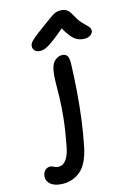

<svg xmlns="http://www.w3.org/2000/svg" viewBox="-277 -848 813 1182"><g transform="rotate(-15 130.0 -257.5)"><path d="M-24 260Q-62 260 -86 249Q-110 238 -120 219.5Q-130 201 -126 180Q-122 159 -109 148Q-96 137 -79 137Q-72 137 -66 139.5Q-60 142 -54 145Q-48 148 -41 150Q-34 152 -24 152Q1 152 20.5 127Q40 102 50 55Q71 -52 79 -129Q87 -206 88 -261.5Q89 -317 89.5 -358.5Q90 -400 97 -435Q105 -474 126 -490.5Q147 -507 167 -507Q189 -507 200 -495Q211 -483 211 -443Q208 -354 201.5 -267Q195 -180 184 -95Q173 -10 156 74Q135 176 87.5 218Q40 260 -24 260ZM49 -566Q34 -566 23.5 -572Q13 -578 8 -588.5Q3 -599 5 -611Q6 -620 12.5 -629.5Q19 -639 40 -656.5Q61 -674 105 -706Q140 -731 160 -746Q180 -761 195 -768Q210 -775 230 -775Q256 -775 272 -764Q288 -753 302 -725Q318 -694 334.5 -675.5Q351 -657 363 -646Q375 -635 381.5 -625Q388 -615 386 -600Q382 -586 367.5 -577Q353 -568 334 -568Q308 -568 287.5 -577.5Q267 -587 246 -613Q225 -639 198 -689L237 -688Q185 -643 152.5 -618Q120 -593 101 -582Q82 -571 70.5 -568.5Q59 -566 49 -566Z"/></g></svg>

Font: Shantell Sans Medium
Style: Italic
Weight: 500
Italic angle: -11°
Designer: Stephen Nixon, Anya Danilova, Shantell Martin
Foundry: Arrow Type
Version: Version 1.011;[c5ecc13dd]